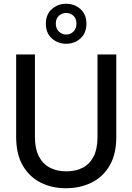

<svg xmlns="http://www.w3.org/2000/svg" viewBox="-20 -990 705 1022"><path d="M331 12Q257 12 197.5 -17.5Q138 -47 102 -107.5Q66 -168 66 -262V-700H166V-261Q166 -198 187 -157.5Q208 -117 245.5 -97.5Q283 -78 333 -78Q384 -78 421 -97.5Q458 -117 478.5 -157.5Q499 -198 499 -261V-700H599V-262Q599 -168 563 -107.5Q527 -47 466 -17.5Q405 12 331 12ZM332 -757Q288 -757 256 -785.5Q224 -814 224 -864Q224 -913 256 -941.5Q288 -970 332 -970Q377 -970 408.5 -941.5Q440 -913 440 -864Q440 -814 408.5 -785.5Q377 -757 332 -757ZM332 -806Q355 -806 371 -822Q387 -838 387 -864Q387 -891 371 -906Q355 -921 332 -921Q310 -921 293.5 -906Q277 -891 277 -864Q277 -838 293.5 -822Q310 -806 332 -806Z"/></svg>

Font: DM Sans 20pt Medium
Style: Regular
Weight: 500
Version: Version 4.004;gftools[0.9.30]